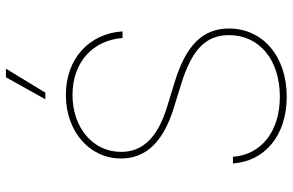

<svg xmlns="http://www.w3.org/2000/svg" viewBox="-191 -791 994 652"><g transform="rotate(-90 306.0 -465.0)"><path d="M303.7 11.7C441.9 11.7 535.2 -70.8 535.2 -184.6C535.2 -273.9 478 -330.6 352.5 -369.1L269.5 -394.5C165.5 -426.3 116.2 -477.1 116.2 -550.8C116.2 -646.5 198.7 -715.8 309.6 -715.8C422.4 -715.8 495.6 -645 502.9 -545.9H525.4C518.6 -657.7 434.1 -738.3 309.6 -738.3C185.5 -738.3 93.8 -658.2 93.8 -550.8C93.8 -466.8 149.9 -407.7 264.6 -372.1L346.7 -346.7C464.4 -310.1 512.7 -262.7 512.7 -184.6C512.7 -81.5 429.2 -11.7 303.7 -11.7C184.1 -11.7 106.4 -76.2 99.6 -170.9H77.1C84 -63.5 171.4 11.7 303.7 11.7ZM294.9 -808.1H317.4L398.9 -941.9H369.6Z"/></g></svg>

Font: Raveo Thin
Style: Regular
Weight: 100
Designer: Jakub Foglar, Rasmus Andersson (Inter)
Foundry: Jakubfoglar.com
Version: Version 1.100;Glyphs 3.2.3 (3260)